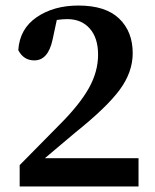

<svg xmlns="http://www.w3.org/2000/svg" viewBox="-20 -673 560 693"><path d="M142 -102H480V0H51V-77L196 -224Q267 -295 300.5 -354.5Q334 -414 334 -476Q334 -536 304 -570Q274 -604 223 -604Q206 -604 185 -601L170 -531Q154 -455 104 -455Q65 -455 46 -492Q51 -569 112.5 -611Q174 -653 263 -653Q361 -653 410 -606Q459 -559 459 -481Q459 -413 412.5 -349.5Q366 -286 251 -194Z"/></svg>

Font: TypoPRO Source Serif Pro
Style: Regular
Weight: 600
Designer: Frank Grießhammer
Foundry: Adobe Systems Incorporated
Version: Version 1.017;PS 1.0;hotconv 1.0.79;makeotf.lib2.5.61930